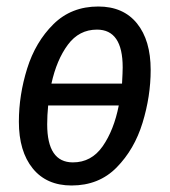

<svg xmlns="http://www.w3.org/2000/svg" viewBox="-20 -558 521 590"><path d="M443 -343Q443 -262 418 -180.5Q393 -99 338.5 -43.5Q284 12 200 12Q123 12 80.5 -40.5Q38 -93 38 -184Q38 -266 63.5 -347.5Q89 -429 144 -483.5Q199 -538 282 -538Q359 -538 401 -486Q443 -434 443 -343ZM138 -301H355Q357 -337 357 -351Q357 -467 278 -467Q223 -467 188.5 -420.5Q154 -374 138 -301ZM345 -234H128Q125 -203 125 -176Q125 -59 204 -59Q261 -59 295.5 -108.5Q330 -158 345 -234Z"/></svg>

Font: Fira Sans Compressed
Style: Italic
Weight: 400
Width: 1
Italic angle: -8°
Designer: bBox Type GmbH & Carrois Corporate GbR & Edenspiekermann AG
Foundry: bBox Type GmbH & Carrois Corporate GbR & Edenspiekermann AG
Version: Version 4.301